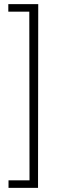

<svg xmlns="http://www.w3.org/2000/svg" viewBox="-20 -743 309 924"><path d="M164 -723H20V-687H121L122 125H21V161H163Z"/></svg>

Font: Public Sans Thin
Style: Regular
Weight: 100
Designer: The Public Sans project authors (U.S. Web Design System). Libre Franklin designed by Pablo Impallari and Rodrigo Fuenzal
Version: Version 1.008